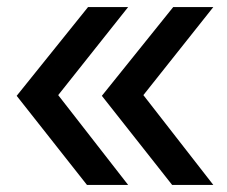

<svg xmlns="http://www.w3.org/2000/svg" viewBox="-20 -521 640 541"><path d="M225 0 27 -251 228 -501H341L144 -253L341 0ZM465 0 267 -251 468 -501H581L384 -253L581 0Z"/></svg>

Font: Red Hat Mono SemiBold
Style: Regular
Weight: 600
Monospace: yes
Designer: Pentagram, MCKL
Foundry: Pentagram, MCKL
Version: Version 1.023